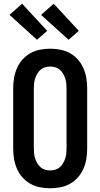

<svg xmlns="http://www.w3.org/2000/svg" viewBox="-20 -1005 540 1033"><path d="M250 8Q222 8 194.5 2.5Q167 -3 143 -16.5Q119 -30 100.5 -51Q82 -72 71 -97.5Q60 -123 55.5 -150Q51 -177 51 -205V-530Q51 -558 55.5 -585Q60 -612 71 -637.5Q82 -663 100.5 -684Q119 -705 143 -718.5Q167 -732 194.5 -737.5Q222 -743 250 -743Q278 -743 305.5 -737.5Q333 -732 357 -718.5Q381 -705 399.5 -684Q418 -663 429 -637.5Q440 -612 444.5 -585Q449 -558 449 -530V-205Q449 -177 444.5 -150Q440 -123 429 -97.5Q418 -72 399.5 -51Q381 -30 357 -16.5Q333 -3 305.5 2.5Q278 8 250 8ZM250 -88Q264 -88 277.5 -92Q291 -96 301.5 -105Q312 -114 319 -126Q326 -138 330.5 -151Q335 -164 336.5 -177.5Q338 -191 338 -205V-530Q338 -544 336.5 -557.5Q335 -571 330.5 -584Q326 -597 319 -609Q312 -621 301.5 -630Q291 -639 277.5 -643Q264 -647 250 -647Q236 -647 222.5 -643Q209 -639 198.5 -630Q188 -621 181 -609Q174 -597 169.5 -584Q165 -571 163.5 -557.5Q162 -544 162 -530V-205Q162 -191 163.5 -177.5Q165 -164 169.5 -151Q174 -138 181 -126Q188 -114 198.5 -105Q209 -96 222.5 -92Q236 -88 250 -88ZM349 -791 201 -925 269 -985 404 -839ZM179 -791 31 -925 99 -985 234 -839Z"/></svg>

Font: Iosevka Custom
Style: Bold
Weight: 700
Monospace: yes
Designer: Belleve Invis
Foundry: Belleve Invis
Version: Version 30.3.3; ttfautohint (v1.8.3)